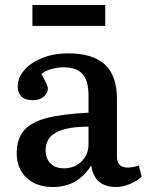

<svg xmlns="http://www.w3.org/2000/svg" viewBox="-20 -736 591 770"><path d="M192 14Q126 14 86.5 -23Q47 -60 47 -121Q47 -178 75.5 -212Q104 -246 167 -262.5Q230 -279 335 -284V-352Q335 -411 311.5 -438.5Q288 -466 235 -466Q209 -466 184 -458.5Q159 -451 146 -439Q172 -395 172 -381Q172 -362 155 -348Q138 -334 112 -334Q82 -334 66.5 -348.5Q51 -363 51 -389Q51 -425 78 -455.5Q105 -486 151 -504Q197 -522 253 -522Q353 -522 401 -477Q449 -432 449 -339V-108Q449 -64 492 -64Q512 -64 537 -72L548 -27Q529 -10 501 2Q473 14 447 14Q357 14 346 -73Q320 -31 282 -8.5Q244 14 192 14ZM237 -61Q279 -61 307 -88.5Q335 -116 335 -158V-228Q248 -228 205.5 -205Q163 -182 163 -134Q163 -100 182.5 -80.5Q202 -61 237 -61ZM110 -632V-716H402V-632Z"/></svg>

Font: Literata Medium
Style: Regular
Weight: 500
Designer: Latin by Veronika Burian and Jose Scaglione. Greek by Irene Vlachou. Cyrillic by Vera Evstafieva.
Foundry: TypeTogether
Version: Version 3.103; ttfautohint (v1.8.4.7-5d5b);gftools[0.9.29]